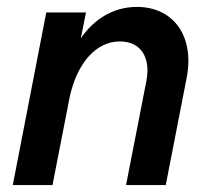

<svg xmlns="http://www.w3.org/2000/svg" viewBox="-20 -536 610 556"><path d="M404 -302 345 0H460L521 -313C543 -431 483 -516 376 -516C310 -516 253 -482 214 -425L229 -500H114L17 0H132L182 -256C204 -355 259 -416 327 -416C387 -416 417 -371 404 -302Z"/></svg>

Font: Uncut Sans Semibold Italic
Style: Regular
Weight: 600
Italic angle: -11°
Designer: Kasper Nordkvist
Foundry: UNCUT.wtf
Version: Version 1.304;Glyphs 3.2 (3246)